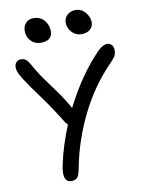

<svg xmlns="http://www.w3.org/2000/svg" viewBox="-101 -1000 805 1083"><g transform="rotate(-10 302.0 -459.0)"><path d="M418 -792Q387.2 -792 364.5 -815.7Q341.8 -839.4 341.8 -871.1Q341.8 -897.5 360.6 -914.8Q379.4 -932.1 407.2 -932.1Q441.9 -932.1 464.4 -905.3Q486.8 -878.4 486.8 -847.2Q486.8 -825.7 469.5 -808.8Q452.1 -792 418 -792ZM183.1 -784.2Q149.9 -784.2 127.9 -807.9Q106 -831.5 106 -865.2Q106 -892.6 122.6 -910.4Q139.2 -928.2 166 -928.2Q206.1 -928.2 228.5 -901.1Q251 -874 251 -839.8Q251 -784.2 183.1 -784.2ZM220.2 14.2Q193.4 14.2 184.1 -8.8Q174.8 -31.7 185.1 -82Q208 -191.9 254.9 -304.2Q246.1 -310.5 236.8 -325.2Q187 -407.2 128.9 -486.3Q70.8 -565.4 47.9 -602.1Q30.8 -630.9 25.4 -644.3Q20 -657.7 20 -672.9Q20 -689.9 30.3 -700.9Q40.5 -711.9 56.2 -711.9Q72.8 -711.9 84.2 -703.4Q95.7 -694.8 106.9 -674.8Q136.2 -621.6 168.5 -577.1Q200.7 -532.7 232.7 -488.5Q264.6 -444.3 293.9 -391.1Q381.8 -565.9 494.1 -681.2Q524.9 -712.9 551.8 -712.9Q566.4 -712.9 576.7 -701.4Q586.9 -689.9 586.9 -670.9Q586.9 -651.4 579.3 -637.9Q571.8 -624.5 543.9 -596.2Q442.4 -491.7 371.6 -348.6Q300.8 -205.6 271 -48.8Q264.6 -12.2 253.4 1Q242.2 14.2 220.2 14.2Z"/></g></svg>

Font: Shantell Sans Normal
Style: Regular
Weight: 400
Designer: Stephen Nixon, Anya Danilova, Shantell Martin
Foundry: Arrow Type
Version: Version 1.006;[559af2be0]